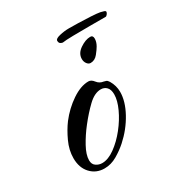

<svg xmlns="http://www.w3.org/2000/svg" viewBox="-122 -556 626 662"><g transform="rotate(-30 191.5 -225.0)"><path d="M108 15Q75 15 53.5 -8Q32 -31 32 -69Q32 -101 47 -133.5Q62 -166 80 -190Q107 -225 142.5 -249Q178 -273 209 -273Q220 -273 229.5 -260.5Q239 -248 255 -246Q259 -245 263.5 -243.5Q268 -242 273 -234Q286 -212 286 -187Q286 -150 262.5 -107Q239 -64 201 -30Q182 -13 158 1Q134 15 108 15ZM110 -5Q134 -5 161 -24.5Q188 -44 211.5 -73.5Q235 -103 249.5 -134.5Q264 -166 264 -190Q264 -209 255 -218.5Q246 -228 232 -228Q207 -228 181 -203Q155 -178 130 -146Q108 -118 91.5 -88Q75 -58 75 -36Q75 -20 86 -12.5Q97 -5 110 -5ZM248 -324Q240 -324 234 -332Q228 -340 228 -351Q228 -373 250 -388Q272 -403 291 -403Q302 -403 302 -390Q302 -377 294 -363Q289 -354 277 -339Q265 -324 248 -324ZM200 -433Q197 -433 191.5 -436Q186 -439 186 -448Q186 -456 205 -460.5Q224 -465 242 -465Q253 -465 278 -464.5Q303 -464 328.5 -462.5Q354 -461 364 -459Q367 -458 375 -456Q383 -454 383 -450Q383 -446 379 -441Q375 -436 372 -436Q346 -436 310 -436Q274 -436 243 -435.5Q212 -435 200 -433Z"/></g></svg>

Font: The Nautigal
Style: Bold
Weight: 700
Designer: Robert E. Leuschke
Foundry: Robert E. Leuschke
Version: Version 1.100; ttfautohint (v1.8.3)